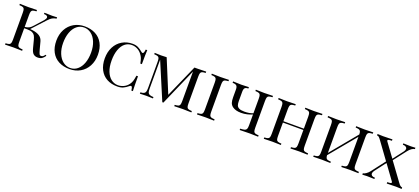

<svg xmlns="http://www.w3.org/2000/svg" viewBox="45 -1648 5872 2688"><g transform="rotate(20 2981.5 -304.0)"><path d="M640 -50Q617 -17 594 -1.5Q571 14 530 14Q493 14 467.5 -7.5Q442 -29 426 -94L399 -198Q389 -237 376.5 -259Q364 -281 337.5 -294Q311 -307 262 -307H216V-106Q216 -68 222 -51Q228 -34 244.5 -28Q261 -22 297 -20V0Q251 -3 170 -3Q84 -3 42 0V-20Q78 -22 94.5 -28Q111 -34 117 -51Q123 -68 123 -106V-502Q123 -540 117 -557Q111 -574 94.5 -580Q78 -586 42 -588V-608Q84 -605 170 -605Q250 -605 297 -608V-588Q261 -586 244.5 -580Q228 -574 222 -557Q216 -540 216 -502V-327Q250 -330 277.5 -343Q305 -356 336 -393L441 -510Q465 -539 465 -557Q465 -588 408 -589V-608Q462 -605 523 -605Q569 -605 597 -608V-589Q559 -582 534 -568Q509 -554 475 -517L298 -325Q322 -323 337 -321Q405 -311 442.5 -285Q480 -259 493 -211L521 -105Q534 -57 542.5 -40Q551 -23 570 -23Q587 -23 598.5 -32Q610 -41 625 -61Z M1313 -310Q1313 -214 1273.5 -140.5Q1234 -67 1164 -26.5Q1094 14 1005 14Q913 14 843.5 -22.5Q774 -59 736 -129.5Q698 -200 698 -298Q698 -394 737.5 -467.5Q777 -541 847 -581.5Q917 -622 1006 -622Q1098 -622 1167.5 -585.5Q1237 -549 1275 -478.5Q1313 -408 1313 -310ZM798 -302Q798 -213 826 -145Q854 -77 902 -40.5Q950 -4 1009 -4Q1070 -4 1116.5 -42.5Q1163 -81 1188 -149.5Q1213 -218 1213 -306Q1213 -395 1185 -463Q1157 -531 1109 -567.5Q1061 -604 1002 -604Q941 -604 894.5 -565.5Q848 -527 823 -458.5Q798 -390 798 -302Z M1872 -557Q1883 -548 1891 -548Q1911 -548 1917 -608H1940Q1936 -548 1936 -398H1913Q1903 -450 1893 -475Q1883 -500 1863 -526Q1835 -563 1796 -582.5Q1757 -602 1714 -602Q1655 -602 1611.5 -566Q1568 -530 1544 -462Q1520 -394 1520 -302Q1520 -208 1546.5 -141.5Q1573 -75 1618.5 -40.5Q1664 -6 1721 -6Q1765 -6 1805.5 -25.5Q1846 -45 1874 -82Q1893 -108 1902.5 -137Q1912 -166 1920 -220H1943Q1943 -63 1947 0H1924Q1921 -31 1915 -45.5Q1909 -60 1899 -60Q1891 -60 1879 -51Q1841 -19 1805 -2.5Q1769 14 1717 14Q1628 14 1561 -22.5Q1494 -59 1457 -129.5Q1420 -200 1420 -298Q1420 -394 1458 -467.5Q1496 -541 1564 -581.5Q1632 -622 1718 -622Q1767 -622 1801 -605.5Q1835 -589 1872 -557Z M2737 -502V-106Q2737 -68 2743 -51Q2749 -34 2765.5 -28Q2782 -22 2818 -20V0Q2772 -3 2691 -3Q2605 -3 2563 0V-20Q2599 -22 2615.5 -28Q2632 -34 2638 -51Q2644 -68 2644 -106V-545L2403 5H2387L2155 -544V-116Q2155 -77 2161.5 -58Q2168 -39 2187 -30.5Q2206 -22 2246 -20V0Q2210 -3 2144 -3Q2084 -3 2051 0V-20Q2086 -22 2103 -30.5Q2120 -39 2126 -58.5Q2132 -78 2132 -116V-502Q2132 -540 2126 -557Q2120 -574 2103.5 -580Q2087 -586 2051 -588V-608Q2084 -605 2144 -605Q2192 -605 2229 -608L2430 -121L2644 -605H2691Q2772 -605 2818 -608V-588Q2782 -586 2765.5 -580Q2749 -574 2743 -557Q2737 -540 2737 -502Z M3157 -588Q3121 -586 3104.5 -580Q3088 -574 3082 -557Q3076 -540 3076 -502V-106Q3076 -68 3082 -51Q3088 -34 3104.5 -28Q3121 -22 3157 -20V0Q3111 -3 3030 -3Q2944 -3 2902 0V-20Q2938 -22 2954.5 -28Q2971 -34 2977 -51Q2983 -68 2983 -106V-502Q2983 -540 2977 -557Q2971 -574 2954.5 -580Q2938 -586 2902 -588V-608Q2944 -605 3030 -605Q3110 -605 3157 -608Z M3732 -502V-106Q3732 -68 3738 -51Q3744 -34 3760.5 -28Q3777 -22 3813 -20V0Q3771 -3 3684 -3Q3591 -3 3538 0V-20Q3583 -22 3603 -28Q3623 -34 3631 -51Q3639 -68 3639 -106V-268Q3607 -253 3563 -242.5Q3519 -232 3473 -232Q3390 -232 3343 -267Q3316 -288 3305.5 -317.5Q3295 -347 3295 -401V-515Q3295 -556 3278 -571.5Q3261 -587 3219 -587V-608Q3311 -604 3342 -604Q3370 -604 3454 -608V-587Q3417 -587 3402.5 -571.5Q3388 -556 3388 -515V-379Q3388 -339 3396.5 -315Q3405 -291 3432 -277.5Q3459 -264 3512 -264Q3585 -264 3639 -286V-502Q3639 -540 3633 -557Q3627 -574 3610.5 -580Q3594 -586 3558 -588V-608Q3600 -605 3684 -605Q3767 -605 3813 -608V-588Q3777 -586 3760.5 -580Q3744 -574 3738 -557Q3732 -540 3732 -502Z M4550 -588Q4514 -586 4497.5 -580Q4481 -574 4475 -557Q4469 -540 4469 -502V-106Q4469 -68 4475 -51Q4481 -34 4497.5 -28Q4514 -22 4550 -20V0Q4508 -3 4422 -3Q4342 -3 4295 0V-20Q4331 -22 4347.5 -28Q4364 -34 4370 -51Q4376 -68 4376 -106V-305H4071V-106Q4071 -68 4077 -51Q4083 -34 4099.5 -28Q4116 -22 4152 -20V0Q4106 -3 4025 -3Q3939 -3 3897 0V-20Q3933 -22 3949.5 -28Q3966 -34 3972 -51Q3978 -68 3978 -106V-502Q3978 -540 3972 -557Q3966 -574 3949.5 -580Q3933 -586 3897 -588V-608Q3939 -605 4025 -605Q4105 -605 4152 -608V-588Q4116 -586 4099.5 -580Q4083 -574 4077 -557Q4071 -540 4071 -502V-325H4376V-502Q4376 -540 4370 -557Q4364 -574 4347.5 -580Q4331 -586 4295 -588V-608Q4341 -605 4422 -605Q4508 -605 4550 -608Z M5226 -502V-106Q5226 -68 5232 -51Q5238 -34 5254.5 -28Q5271 -22 5307 -20V0Q5265 -3 5179 -3Q5098 -3 5052 0V-20Q5088 -22 5104.5 -28Q5121 -34 5127 -51Q5133 -68 5133 -106V-479L4808 -87Q4810 -59 4817 -45.5Q4824 -32 4840 -27Q4856 -22 4889 -20V0Q4843 -3 4762 -3Q4676 -3 4634 0V-20Q4670 -22 4686.5 -28Q4703 -34 4709 -51Q4715 -68 4715 -106V-502Q4715 -540 4709 -557Q4703 -574 4686.5 -580Q4670 -586 4634 -588V-608Q4676 -605 4762 -605Q4842 -605 4889 -608V-588Q4853 -586 4836.5 -580Q4820 -574 4814 -557Q4808 -540 4808 -502V-121L5133 -514Q5132 -546 5125 -560.5Q5118 -575 5102 -580.5Q5086 -586 5052 -588V-608Q5098 -605 5179 -605Q5265 -605 5307 -608V-588Q5271 -586 5254.5 -580Q5238 -574 5232 -557Q5226 -540 5226 -502Z M5951 -21V0Q5906 -3 5870 -3Q5810 -3 5729 0V-21Q5762 -21 5777 -25Q5792 -29 5792 -38Q5792 -44 5784 -55L5628 -269L5502 -104Q5485 -81 5485 -60Q5485 -42 5500 -31Q5515 -20 5545 -20V0Q5488 -3 5432 -3Q5421 -3 5395 -1L5365 0V-20Q5386 -22 5413.5 -41.5Q5441 -61 5460 -87L5614 -288L5433 -537Q5411 -567 5400 -576.5Q5389 -586 5371 -587V-608Q5416 -605 5452 -605Q5512 -605 5593 -608V-587Q5560 -587 5545 -583Q5530 -579 5530 -570Q5530 -564 5538 -553L5684 -353L5801 -505Q5818 -527 5818 -547Q5818 -565 5802 -576.5Q5786 -588 5755 -588V-608Q5812 -605 5868 -605Q5911 -605 5935 -608V-588Q5913 -586 5887.5 -568Q5862 -550 5839 -520L5696 -335L5889 -71Q5908 -44 5921 -34Q5934 -24 5951 -21Z"/></g></svg>

Font: Playfair Display SC
Style: Regular
Weight: 400
Designer: Claus Eggers Sørensen
Foundry: Claus Eggers Sørensen
Version: Version 1.200; ttfautohint (v1.6)